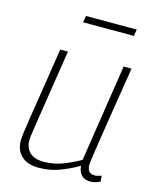

<svg xmlns="http://www.w3.org/2000/svg" viewBox="-109 -784 705 869"><g transform="rotate(15 243.0 -349.5)"><path d="M155 10Q102 10 74 -17Q46 -44 46 -88Q46 -100 49 -124.5Q52 -149 59.5 -197Q67 -245 80 -326Q93 -407 112 -532H148Q130 -415 118 -338.5Q106 -262 99 -216.5Q92 -171 88.5 -148Q85 -125 84 -115Q83 -105 83 -99Q83 -65 104.5 -43.5Q126 -22 169 -22Q213 -22 253 -36Q293 -50 339 -76L409 -532H446Q425 -402 411.5 -317Q398 -232 390.5 -182.5Q383 -133 379.5 -108.5Q376 -84 375 -75Q374 -66 374 -63Q374 -22 409 -22Q421 -22 441 -29L443 -2Q433 4 419 7Q405 10 397 10Q372 10 357 -4Q342 -18 339 -48Q290 -20 247 -5Q204 10 155 10ZM180 -678 185 -709H423L418 -678Z"/></g></svg>

Font: Georama ExtraLight
Style: Italic
Weight: 200
Italic angle: -9°
Designer: Jean-Baptiste Levee
Foundry: Production Type
Version: Version 1.000